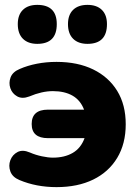

<svg xmlns="http://www.w3.org/2000/svg" viewBox="-20 -757 574 788"><path d="M339 -577Q301 -577 280 -598Q259 -619 259 -658Q259 -696 280 -716.5Q301 -737 339 -737Q377 -737 398 -716.5Q419 -696 419 -658Q419 -577 339 -577ZM133 -577Q95 -577 74 -598Q53 -619 53 -658Q53 -696 74 -716.5Q95 -737 133 -737Q213 -737 213 -658Q213 -577 133 -577ZM212 11Q129 11 60 -18Q31 -30 22.5 -53.5Q14 -77 22.5 -99.5Q31 -122 52 -133Q73 -144 103 -131Q126 -121 152 -115.5Q178 -110 197 -110Q245 -110 278.5 -129.5Q312 -149 327 -190H177Q110 -190 110 -248Q110 -307 177 -307H325Q310 -346 277.5 -364.5Q245 -383 197 -383Q152 -383 100 -361Q71 -350 50.5 -361.5Q30 -373 22.5 -395Q15 -417 23.5 -439.5Q32 -462 61 -474Q93 -488 131.5 -495.5Q170 -503 212 -503Q299 -503 362.5 -472Q426 -441 461 -384Q496 -327 496 -247Q496 -167 461 -109Q426 -51 362.5 -20Q299 11 212 11Z"/></svg>

Font: Chiron GoRound TC H
Style: Regular
Weight: 900
Designer: Ryoko NISHIZUKA 西塚涼子 (kana, bopomofo & ideographs); Paul D. Hunt (Latin, Greek & Cyrillic); Sandoll Communications 산돌커뮤니
Foundry: Adobe
Version: Version 1.000;hotconv 1.1.1;makeotfexe 2.6.0